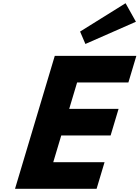

<svg xmlns="http://www.w3.org/2000/svg" viewBox="-20 -1172 866 1192"><path d="M477.2 -976 510.2 -899 823.9 -1037 759.5 -1152ZM826.5 -825H320L73.3 0H579.7L629.1 -165H310.6L360.3 -331H666.7L716.1 -496H409.6L458.7 -660H777.1Z"/></svg>

Font: Hussar
Style: BdSuprExtOblThree
Weight: 700
Foundry: Cannot Into Space Fonts
Version: Version 2.00